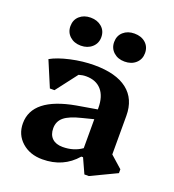

<svg xmlns="http://www.w3.org/2000/svg" viewBox="-134 -823 851 941"><g transform="rotate(20 292.0 -353.0)"><path d="M192 14Q127 14 85 -23.5Q43 -61 43 -120Q43 -252 259 -291L365 -309V-316Q365 -377 336.5 -409.5Q308 -442 256 -442Q237 -442 218 -436L133 -325H109L53 -458Q90 -479 152.5 -493Q215 -507 276 -507Q389 -507 448 -461Q507 -415 507 -327V-126L569 -71V-51L435 13H412L377 -64H368Q301 14 192 14ZM191 -148Q191 -114 210.5 -95.5Q230 -77 265 -77Q323 -77 365 -107V-258L306 -243Q244 -228 217.5 -206Q191 -184 191 -148ZM179 -574Q144 -574 121.5 -594.5Q99 -615 99 -647Q99 -680 121.5 -700Q144 -720 179 -720Q214 -720 237 -700Q260 -680 260 -647Q260 -615 237 -594.5Q214 -574 179 -574ZM407 -574Q372 -574 349.5 -594.5Q327 -615 327 -647Q327 -680 349.5 -700Q372 -720 407 -720Q443 -720 465.5 -700Q488 -680 488 -647Q488 -615 465.5 -594.5Q443 -574 407 -574Z"/></g></svg>

Font: Platypi SemiBold
Style: Regular
Weight: 600
Designer: David Sargent
Foundry: Bolt Cutter Type
Version: Version 1.200; ttfautohint (v1.8.4.7-5d5b)